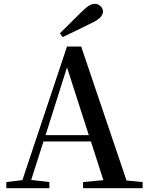

<svg xmlns="http://www.w3.org/2000/svg" viewBox="-20 -983 775 1003"><path d="M293 -809 307 -789C358 -813 409 -838 459 -863C505 -884 518 -905 518 -923C518 -943 500 -963 475 -963C456 -963 438 -952 406 -921C371 -887 332 -848 293 -809ZM330 -631 444 -277H218ZM414 0H725V-32L641 -40L404 -740H330L97 -42L13 -32V0H238V-32L143 -43L207 -244H455L520 -42L414 -32Z"/></svg>

Font: GenKiMin2 TW SB
Style: Regular
Weight: 600
Version: Version 2.100;PS 2.1;hotconv 16.6.51;makeotf.lib2.5.65220 DE